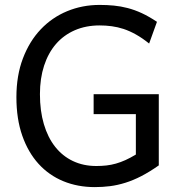

<svg xmlns="http://www.w3.org/2000/svg" viewBox="-20 -745 733 777"><path d="M622.6 -75.7Q585 -49.3 551.8 -32.2Q518.6 -15.1 487.3 -5.4Q456.1 4.4 425.8 8.3Q395.5 12.2 363.8 12.2Q294.4 12.2 236.3 -11.7Q178.2 -35.6 136 -82Q93.8 -128.4 70.1 -196Q46.4 -263.7 46.4 -351.6Q46.4 -439.5 72.8 -508.8Q99.1 -578.1 144.8 -626.2Q190.4 -674.3 251.7 -699.7Q313 -725.1 383.3 -725.1Q413.1 -725.1 440.9 -722.4Q468.8 -719.7 496.8 -712.4Q524.9 -705.1 554 -691.7Q583 -678.2 615.2 -656.7L583.5 -568.8Q556.2 -590.8 530.5 -605.2Q504.9 -619.6 480.5 -627.7Q456.1 -635.7 431.9 -638.9Q407.7 -642.1 383.3 -642.1Q327.6 -642.1 282.7 -622.6Q237.8 -603 206.5 -566.9Q175.3 -530.8 158.4 -479.2Q141.6 -427.7 141.6 -363.8Q141.6 -296.4 157.5 -242.7Q173.3 -189 203.1 -151.1Q232.9 -113.3 275.1 -93.3Q317.4 -73.2 369.6 -73.2Q391.6 -73.2 410.9 -75.4Q430.2 -77.6 449.2 -83Q468.3 -88.4 487.8 -97.2Q507.3 -106 529.8 -119.6V-283.2H358.9V-363.8H622.6Z"/></svg>

Font: Andika Phon
Style: Regular
Weight: 400
Designer: Victor Gaultney, Annie Olsen, Julie Remington, Don Collingsworth, Eric Hays, Becca Hirsbrunner
Foundry: SIL International
Version: Version 5.000